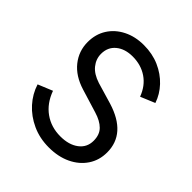

<svg xmlns="http://www.w3.org/2000/svg" viewBox="-206 -901 1057 1057"><g transform="rotate(45 323.0 -372.5)"><path d="M339 12Q412 12 467.5 -14.5Q523 -41 554.5 -88Q586 -135 586 -196Q586 -342 408 -397L283 -434Q230 -451 204 -483.5Q178 -516 178 -556Q178 -608 215 -638.5Q252 -669 312 -669Q377 -669 425.5 -636Q474 -603 497 -541L581 -576Q564 -627 525.5 -668Q487 -709 432.5 -733Q378 -757 311 -757Q244 -757 191.5 -730.5Q139 -704 109.5 -657.5Q80 -611 80 -550Q80 -480 123 -426Q166 -372 247 -347L384 -305Q434 -290 461 -263Q488 -236 488 -189Q488 -137 447.5 -106.5Q407 -76 341 -76Q269 -76 215 -114.5Q161 -153 135 -225L50 -190Q68 -133 109 -87.5Q150 -42 209 -15Q268 12 339 12Z"/></g></svg>

Font: Plus Jakarta Sans Medium
Style: Regular
Weight: 500
Designer: Gumpita Rahayu
Foundry: Tokotype
Version: Version 2.004; ttfautohint (v1.8.3)